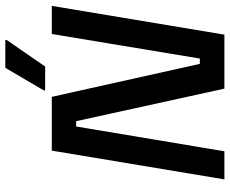

<svg xmlns="http://www.w3.org/2000/svg" viewBox="-91 -774 865 723"><g transform="rotate(-90 341.5 -412.5)"><path d="M27.5 0 135.8 -650H338.3L462.5 -92.5H482.5L575 -650H680.8L572.5 0H369.2L246.7 -558.3H226.7L133.3 0ZM362.5 -675V-680L447.5 -825H552.5V-820L452.5 -675Z"/></g></svg>

Font: Familjen Grotesk Medium
Style: Italic
Weight: 500
Italic angle: -9.46201°
Designer: Anders Wikstroem, Jonas Baeckman, Matilda Gysing, Kristian Moeller
Foundry: Familjen STHLM AB
Version: Version 2.002; ttfautohint (v1.8.4.7-5d5b)